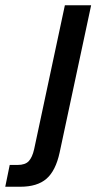

<svg xmlns="http://www.w3.org/2000/svg" viewBox="-117 -517 384 731"><path d="M-97 194 -80 111H-50Q-21 111 -7.5 96.5Q6 82 13 51L130 -497H230L110 64Q95 133 60 163.5Q25 194 -40 194Z"/></svg>

Font: Wix Madefor Text Medium
Style: Italic
Weight: 500
Italic angle: -12°
Designer: Dalton Maag Ltd
Foundry: Dalton Maag Ltd
Version: Version 3.100